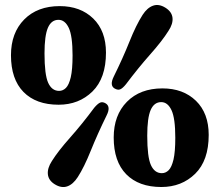

<svg xmlns="http://www.w3.org/2000/svg" viewBox="-20 -735 880 770"><path d="M219.5 -710.5Q302.5 -710.5 353.8 -660.8Q405 -611 405 -524Q405 -421.5 350.8 -368.2Q296.5 -315 215 -315Q124.5 -315 74.2 -366.2Q24 -417.5 24 -513.5Q24 -603 77 -656.8Q130 -710.5 219.5 -710.5ZM271 -512.5Q271 -591 255.8 -623.2Q240.5 -655.5 214.5 -655.5Q186 -655.5 172.2 -623.8Q158.5 -592 158.5 -521Q158.5 -435.5 173.2 -403Q188 -370.5 217 -370.5Q232.5 -370.5 244.5 -382.5Q256.5 -394.5 263.8 -425.2Q271 -456 271 -512.5ZM485 -397Q472 -381 462.2 -376.8Q452.5 -372.5 439 -380.5Q419 -393 436 -427.5Q473 -502.5 499.5 -568.8Q526 -635 552 -675.5Q570.5 -704 593.8 -712.2Q617 -720.5 643.5 -704Q669 -688 671.8 -663.8Q674.5 -639.5 655.5 -611Q630.5 -571 583 -517.5Q535.5 -464 485 -397ZM358 -303Q371.5 -319 381.5 -323.5Q391.5 -328 404.5 -320Q425 -306.5 407.5 -272Q371 -197.5 344.2 -131Q317.5 -64.5 292 -25Q273 4.5 249.5 12.5Q226 20.5 199.5 4Q174.5 -11.5 172 -36Q169.5 -60.5 188 -89Q213 -129 261 -183Q309 -237 358 -303ZM631.5 -380.5Q714.5 -380.5 765.8 -330.8Q817 -281 817 -194Q817 -91.5 762.8 -38.2Q708.5 15 627 15Q536.5 15 486.2 -36.2Q436 -87.5 436 -183.5Q436 -273 489 -326.8Q542 -380.5 631.5 -380.5ZM683 -182.5Q683 -261 667.8 -293.2Q652.5 -325.5 626.5 -325.5Q598 -325.5 584.2 -293.8Q570.5 -262 570.5 -191Q570.5 -105.5 585.2 -73Q600 -40.5 629 -40.5Q644.5 -40.5 656.5 -52.5Q668.5 -64.5 675.8 -95.2Q683 -126 683 -182.5Z"/></svg>

Font: Fraunces 72pt S100
Style: Bold
Weight: 700
Version: Version 1.000; ttfautohint (v1.8.3)